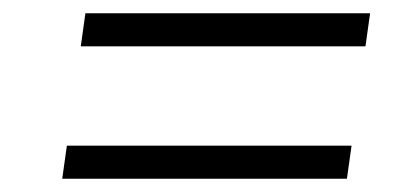

<svg xmlns="http://www.w3.org/2000/svg" viewBox="-20 -495 630 290"><path d="M109 -475H539L532 -425H102ZM81 -275H511L504 -225H74Z"/></svg>

Font: Pathway Extreme 8pt Thin
Style: Italic
Weight: 100
Italic angle: -8°
Designer: Eduardo Rodriguez Tunni
Foundry: Eduardo Rodriguez Tunni
Version: Version 1.000